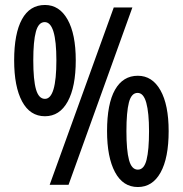

<svg xmlns="http://www.w3.org/2000/svg" viewBox="-20 -744 736 773"><path d="M161 -724Q219 -724 252 -665.5Q285 -607 285 -501Q285 -394 252.5 -335Q220 -276 161 -276Q101 -276 69 -335.5Q37 -395 37 -501Q37 -609 68.5 -666.5Q100 -724 161 -724ZM513 -714 256 0H180L438 -714ZM160 -655Q135 -655 124.5 -616.5Q114 -578 114 -501Q114 -422 125 -384Q136 -346 161 -346Q207 -346 207 -501Q207 -655 160 -655ZM535 -439Q593 -439 626 -380.5Q659 -322 659 -216Q659 -108 626.5 -49.5Q594 9 535 9Q475 9 443 -51Q411 -111 411 -216Q411 -326 443 -382.5Q475 -439 535 -439ZM534 -370Q509 -370 499 -331.5Q489 -293 489 -216Q489 -138 499.5 -99.5Q510 -61 535 -61Q560 -61 570 -100.5Q580 -140 580 -216Q580 -290 569 -330Q558 -370 534 -370Z"/></svg>

Font: Noto Sans Lao UI ExtCond Med
Style: Regular
Weight: 500
Width: 2
Designer: Monotype Design Team
Foundry: Monotype Imaging Inc.
Version: Version 2.000; ttfautohint (v1.8.4.7-5d5b)